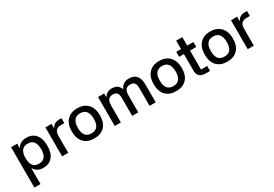

<svg xmlns="http://www.w3.org/2000/svg" viewBox="43 -1696 4181 2935"><g transform="rotate(-30 2133.5 -229.0)"><path d="M186 -511V202H78V-511ZM350 10Q279 10 234 -25Q189 -60 169 -119.5Q149 -179 149 -255Q149 -331 169 -391Q189 -451 234 -486Q279 -521 350 -521Q417 -521 466 -491.5Q515 -462 542.5 -403.5Q570 -345 570 -255Q570 -124 511 -57Q452 10 350 10ZM322 -79Q395 -79 428.5 -124Q462 -169 462 -255Q462 -341 428.5 -386.5Q395 -432 322 -432Q252 -432 219 -386.5Q186 -341 186 -255Q186 -169 219 -124Q252 -79 322 -79Z M792 0H684V-511H792V-429Q812 -470 844.5 -490.5Q877 -511 925 -511H967V-423H905Q849 -423 820.5 -392.5Q792 -362 792 -298Z M1250 10Q1134 10 1068 -58.5Q1002 -127 1002 -255Q1002 -383 1068 -452.5Q1134 -522 1250 -522Q1327 -522 1382.5 -491Q1438 -460 1468.5 -400.5Q1499 -341 1499 -255Q1499 -126 1433 -58Q1367 10 1250 10ZM1251 -79Q1323 -79 1357 -124Q1391 -169 1391 -255Q1391 -341 1357 -387Q1323 -433 1251 -433Q1178 -433 1144 -387Q1110 -341 1110 -255Q1110 -169 1144 -124Q1178 -79 1251 -79Z M1613 -511H1721V-443Q1747 -483 1780 -502Q1813 -521 1856 -521Q1913 -521 1949.5 -498Q1986 -475 2004 -425H2006Q2032 -473 2069.5 -497Q2107 -521 2161 -521Q2196 -521 2228 -511Q2260 -501 2284 -477.5Q2308 -454 2322 -415Q2336 -376 2336 -318V0H2228V-313Q2228 -377 2205.5 -404.5Q2183 -432 2132 -432Q2080 -432 2054 -400Q2028 -368 2028 -298V0H1921V-313Q1921 -356 1911 -382.5Q1901 -409 1880.5 -420.5Q1860 -432 1828 -432Q1774 -432 1747.5 -400Q1721 -368 1721 -298V0H1613Z M2695 10Q2579 10 2513 -58.5Q2447 -127 2447 -255Q2447 -383 2513 -452.5Q2579 -522 2695 -522Q2772 -522 2827.5 -491Q2883 -460 2913.5 -400.5Q2944 -341 2944 -255Q2944 -126 2878 -58Q2812 10 2695 10ZM2696 -79Q2768 -79 2802 -124Q2836 -169 2836 -255Q2836 -341 2802 -387Q2768 -433 2696 -433Q2623 -433 2589 -387Q2555 -341 2555 -255Q2555 -169 2589 -124Q2623 -79 2696 -79Z M3295 -423H3186V-88H3295V0H3220Q3157 0 3117.5 -29Q3078 -58 3078 -127V-423H2994V-511H3078V-660H3186V-511H3295Z M3597 10Q3481 10 3415 -58.5Q3349 -127 3349 -255Q3349 -383 3415 -452.5Q3481 -522 3597 -522Q3674 -522 3729.5 -491Q3785 -460 3815.5 -400.5Q3846 -341 3846 -255Q3846 -126 3780 -58Q3714 10 3597 10ZM3598 -79Q3670 -79 3704 -124Q3738 -169 3738 -255Q3738 -341 3704 -387Q3670 -433 3598 -433Q3525 -433 3491 -387Q3457 -341 3457 -255Q3457 -169 3491 -124Q3525 -79 3598 -79Z M4068 0H3960V-511H4068V-429Q4088 -470 4120.5 -490.5Q4153 -511 4201 -511H4243V-423H4181Q4125 -423 4096.5 -392.5Q4068 -362 4068 -298Z"/></g></svg>

Font: Asta Sans SemiBold
Style: Regular
Weight: 600
Designer: 42dot
Version: Version 1.000